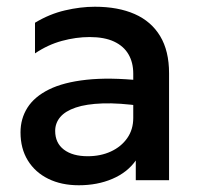

<svg xmlns="http://www.w3.org/2000/svg" viewBox="-20 -535 592 570"><path d="M213.9 15Q162.3 15 123.3 -4.2Q84.3 -23.4 62.6 -58.7Q40.9 -93.9 40.9 -142.1Q40.9 -182.7 61.4 -215.2Q82 -247.8 125.2 -269.3Q168.5 -290.8 236.6 -298.2Q304.7 -305.7 399.8 -295.9L402 -220Q333.9 -229.7 285 -228Q236 -226.3 204.8 -215.7Q173.6 -205.1 158.7 -187.3Q143.8 -169.5 143.8 -146.4Q143.8 -110.6 169.6 -90.9Q195.5 -71.2 240.4 -71.2Q278.8 -71.2 309.3 -85.3Q339.8 -99.4 357.7 -124.9Q375.6 -150.4 375.6 -184.8V-316.4Q375.6 -349.4 361.4 -373.8Q347.2 -398.2 318.6 -411.6Q289.9 -425 246.2 -425Q205.6 -425 163.8 -413.6Q121.9 -402.2 83.9 -376.5V-467.5Q127 -493.5 173 -504.2Q219.1 -515 261.6 -515Q330.5 -515 379.8 -493.3Q429.1 -471.6 455.5 -427.7Q481.9 -383.8 481.9 -317.5V0H383.1V-58.5Q357.9 -22.9 313.5 -4Q269.2 15 213.9 15Z"/></svg>

Font: Geologica-Sharp
Style: Regular
Weight: 100
Designer: Sindre Bremnes, Frode Helland
Foundry: Monokrom Skriftforlag AS
Version: Version 1.010;gftools[0.9.28]